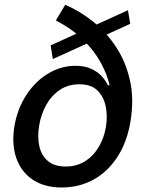

<svg xmlns="http://www.w3.org/2000/svg" viewBox="-20 -791 624 822"><path d="M537.6 -689 206.1 -538.1 196.8 -596.7 527.8 -747.1ZM244.1 11.7Q169.9 11.7 120.1 -21.7Q70.3 -55.2 49.8 -114.3Q29.3 -173.3 41.5 -249.5Q54.2 -325.2 92.5 -384Q130.9 -442.9 186 -476.1Q241.2 -509.3 303.2 -509.3Q342.3 -509.3 369.6 -496.8Q397 -484.4 414.8 -465.3Q432.6 -446.3 441.9 -426.3H449.2Q438.5 -473.1 411.4 -522.9Q384.3 -572.8 337.2 -619.6Q290 -666.5 219.2 -703.6L259.3 -770.5Q321.3 -744.1 377.9 -699Q434.6 -653.8 476.3 -590.8Q518.1 -527.8 536.1 -448.2Q554.2 -368.7 539.1 -273.4Q524.4 -183.6 483.2 -119.9Q441.9 -56.2 380.6 -22.2Q319.3 11.7 244.1 11.7ZM261.2 -78.1Q308.1 -78.1 344 -100.6Q379.9 -123 402.8 -161.9Q425.8 -200.7 433.6 -248.5Q440.9 -293.9 432.6 -335.4Q424.3 -377 397.2 -403.6Q370.1 -430.2 319.8 -430.2Q271.5 -430.2 235.6 -405.8Q199.7 -381.3 177.5 -341.1Q155.3 -300.8 147.5 -252.4Q139.6 -206.1 148.2 -166Q156.7 -126 184.6 -102.1Q212.4 -78.1 261.2 -78.1Z"/></svg>

Font: Inter 16pt Medium
Style: Italic
Weight: 500
Italic angle: -9.3988°
Version: Version 4.001;git-66647c0bb